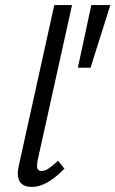

<svg xmlns="http://www.w3.org/2000/svg" viewBox="-20 -731 455 757"><path d="M50 -48Q50 -55 54 -77L194 -711H264L128 -97Q126 -81 126 -77Q126 -57 144 -57Q157 -57 171.5 -66.5Q186 -76 209 -97L234 -66Q164 6 106 6Q50 6 50 -48ZM287 -464 340 -711H415L337 -464Z"/></svg>

Font: Ysabeau Medium
Style: Italic
Weight: 500
Italic angle: -12°
Designer: Christian Thalmann (Catharsis Fonts)
Version: Version 0.003